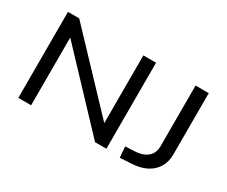

<svg xmlns="http://www.w3.org/2000/svg" viewBox="-113 -1030 1608 1363"><g transform="rotate(30 691.0 -348.5)"><path d="M114 0V-705H206L747 -134H732V-705H836V0H743L205 -570H219V0ZM950 8 943 -81 1026 -85Q1068 -88 1098 -103Q1128 -118 1144 -144Q1160 -170 1160 -206V-705H1268V-203Q1268 -142 1241 -97Q1214 -52 1163 -26Q1112 0 1039 3Z"/></g></svg>

Font: Nunito Sans 10pt Expanded Medium
Style: Regular
Weight: 500
Width: 7
Designer: Vernon Adams
Foundry: Vernon Adams
Version: Version 3.101;gftools[0.9.27]